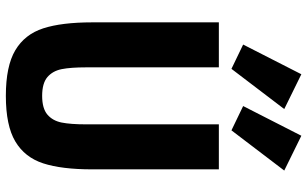

<svg xmlns="http://www.w3.org/2000/svg" viewBox="-212 -800 1025 640"><g transform="rotate(90 300.0 -480.5)"><path d="M205 -698V-256Q205 -204 211 -174Q217 -144 237.5 -126.5Q258 -109 300 -109Q342 -109 362.5 -126.5Q383 -144 389 -174Q395 -204 395 -256V-698H545V-276Q545 -174 525 -112.5Q505 -51 452 -19.5Q399 12 300 12Q201 12 148 -19.5Q95 -51 75 -112.5Q55 -174 55 -276V-698ZM210 -740 129 -779 228 -973 344 -916ZM415 -740 334 -779 433 -973 549 -916Z"/></g></svg>

Font: iA Writer Duo V
Style: Regular
Weight: 400
Designer: Mike Abbink, Paul van der Laan, Pieter van Rosmalen, Oliver Reichenstein
Foundry: Information Architects Inc.
Version: Version 2.000